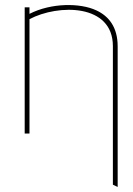

<svg xmlns="http://www.w3.org/2000/svg" viewBox="-20 -530 526 762"><path d="M447 212V-346C447 -422 412 -466 362 -489C298 -519 183 -519 97 -475V-501H78V0H97V-454C211 -514 428 -516 428 -347V203Z"/></svg>

Font: Advent Pro
Style: Thin
Weight: 100
Designer: Andreas Kalpakidis
Foundry: Andreas Kalpakidis
Version: Version 2.002 2007